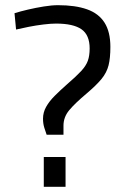

<svg xmlns="http://www.w3.org/2000/svg" viewBox="-20 -722 486 741"><path d="M160 -202Q156 -213 151 -229Q146 -245 146 -264Q146 -288 158 -309.5Q170 -331 191 -352Q212 -373 238 -396Q274 -427 293 -447.5Q312 -468 319 -487.5Q326 -507 326 -535Q326 -587 294.5 -609Q263 -631 196 -631Q176 -631 147.5 -627.5Q119 -624 91 -618.5Q63 -613 42 -608L36 -671Q58 -678 88 -685Q118 -692 149 -697Q180 -702 204 -702Q271 -702 316 -686Q361 -670 383.5 -634.5Q406 -599 406 -541Q406 -498 399 -470Q392 -442 372 -417.5Q352 -393 313 -360Q269 -323 247 -296.5Q225 -270 225 -237V-202ZM149 -1V-116H233V-1Z"/></svg>

Font: Cairo Play
Style: Regular
Weight: 400
Designer: Mohamed Gaber, Accademia di Belle Arti di Urbino
Foundry: Kief Type Foundry, Accademia di Belle Arti di Urbino
Version: Version 3.119